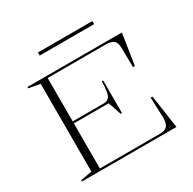

<svg xmlns="http://www.w3.org/2000/svg" viewBox="-185 -1057 1251 1246"><g transform="rotate(-30 440.0 -434.0)"><path d="M82 0V-10L167 -25V-683L82 -698V-708H790L754 -477H740L738 -625Q737 -663 718.5 -678Q700 -693 661 -693H225V-368H461Q473 -368 483 -373Q493 -378 499 -386Q508 -396 513 -425Q518 -454 519 -499H529V-255H519L486 -353H225V-15H676Q712 -15 728.5 -32.5Q745 -50 746 -93L740 -248H754L790 0ZM253 -845V-868H661V-845Z"/></g></svg>

Font: Kalnia SemiExpanded ExtraLight
Style: Regular
Weight: 250
Width: 6
Designer: Frida Medrano
Foundry: Frida Medrano
Version: Version 1.105